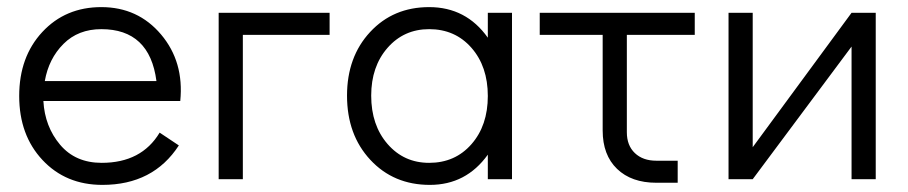

<svg xmlns="http://www.w3.org/2000/svg" viewBox="-20 -504 2553 540"><path d="M265 -484Q368 -484 433 -407Q498 -330 487 -220H102Q106 -148 149 -97Q192 -46 266 -46Q378 -46 429 -131L483 -95Q411 16 268 16Q165 16 99.5 -54Q34 -124 34 -234Q34 -344 99 -414Q164 -484 265 -484ZM106 -276H420Q401 -422 265 -422Q200 -422 158.5 -380.5Q117 -339 106 -276Z M595 0V-468H907V-406H663V0Z M1352 -468H1420V0H1352V-69Q1291 16 1189 16Q1087 16 1021.5 -54.5Q956 -125 956 -235Q956 -344 1021 -414Q1086 -484 1187 -484Q1291 -484 1352 -398ZM1187 -46Q1260 -46 1306 -98.5Q1352 -151 1352 -234Q1352 -317 1306 -369.5Q1260 -422 1187 -422Q1116 -422 1070 -369.5Q1024 -317 1024 -235Q1024 -152 1070 -99Q1116 -46 1187 -46Z M1498 -406V-468H1934V-406H1743V-132Q1743 -95 1765.5 -73.5Q1788 -52 1826 -52H1886V10H1826Q1756 10 1715.5 -29Q1675 -68 1675 -137V-406Z M2375 -468H2443V0H2375V-373L2097 0H2029V-468H2097V-90Z"/></svg>

Font: Didact Gothic
Style: Regular
Weight: 400
Designer: Daniel Johnson
Foundry: Daniel Johnson
Version: Version 2.101;PS 002.101;hotconv 1.0.88;makeotf.lib2.5.64775